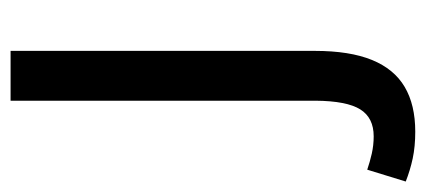

<svg xmlns="http://www.w3.org/2000/svg" viewBox="-241 -564 805 363"><g transform="rotate(90 161.5 -382.5)"><path d="M237.8 -686.5Q202.6 -686.5 186.8 -661.1Q170.9 -635.7 170.4 -576.7V0H76.2V-575.2Q76.2 -641.1 93.3 -683.1Q110.4 -725.1 144.3 -745.1Q178.2 -765.1 229 -765.1Q256.8 -765.1 279.5 -760.3Q302.2 -755.4 323.2 -747.1L300.8 -674.3Q286.6 -679.2 270.5 -682.9Q254.4 -686.5 237.8 -686.5Z"/></g></svg>

Font: Open Sans SemiCondensed Medium
Style: Regular
Weight: 500
Width: 4
Designer: Monotype Design Team
Foundry: Monotype Imaging Inc.
Version: Version 3.000